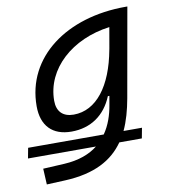

<svg xmlns="http://www.w3.org/2000/svg" viewBox="-126 -594 795 901"><g transform="rotate(-10 271.5 -143.5)"><path d="M-41.5 99.1H282.2C243.7 129.4 191.9 149.4 122.1 153.3L20.5 158.7L24.4 234.4L112.3 230.5C254.4 224.1 340.3 175.3 393.6 99.1H501L510.3 49.8H422.4C442.9 5.9 456.5 -43.9 466.3 -98.1L541.5 -522.5H532.2C252.4 -522.5 41 -370.1 41 -135.3C41 -42 91.3 10.3 182.1 10.3C274.4 10.3 343.3 -38.1 378.4 -124H385.7L378.4 -82.5C370.6 -35.6 355.5 10.7 328.1 49.8H-32.2ZM441.4 -441.9 424.3 -343.8 422.9 -336.9C392.1 -169.4 314.5 -66.4 206.1 -66.4C154.8 -66.4 126.5 -94.7 126.5 -146C126.5 -298.8 261.2 -418.5 441.4 -441.9Z"/></g></svg>

Font: Cascadia Code PL SemiLight
Style: Italic
Weight: 350
Italic angle: -10°
Monospace: yes
Designer: Aaron Bell
Foundry: Saja Typeworks
Version: Version 2404.023